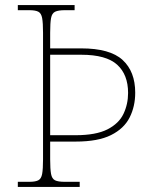

<svg xmlns="http://www.w3.org/2000/svg" viewBox="-20 -734 602 754"><path d="M50 0V-20H95Q119 -20 130.5 -26Q142 -32 145.5 -51Q149 -70 149 -108V-605Q149 -644 145.5 -663Q142 -682 130.5 -688Q119 -694 95 -694H50V-714H273V-694H235Q209 -694 196.5 -688Q184 -682 180.5 -663Q177 -644 177 -605V-544H299Q412 -544 461.5 -498.5Q511 -453 511 -370Q511 -316 489 -272.5Q467 -229 416 -203.5Q365 -178 277 -178H177V-108Q177 -70 180.5 -51Q184 -32 196 -26Q208 -20 234 -20H293V0ZM276 -203Q357 -203 402 -226Q447 -249 465 -287Q483 -325 483 -369Q483 -441 440 -480Q397 -519 299 -519H177V-203Z"/></svg>

Font: Noto Serif Thin
Style: Regular
Weight: 100
Designer: Monotype Design Team
Foundry: Monotype Imaging Inc.
Version: Version 2.015